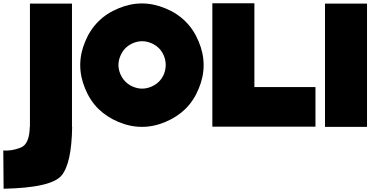

<svg xmlns="http://www.w3.org/2000/svg" viewBox="-155 -781 2308 1182"><path d="M29.3 -758.8Q93.8 -758.8 288.1 -758.8Q288.1 -569.3 288.1 0Q223.6 0 29.3 0Q29.3 -190.4 29.3 -758.8ZM28.3 0Q93.8 0 289.1 0Q286.1 226.6 222.7 300.8Q158.2 375 -132.8 380.9Q-133.8 301.8 -134.8 145.5Q-83 149.4 -28.3 127.9Q26.4 107.4 28.3 0Z M987.3 -111.3Q935.5 -60.5 863.3 -30.3Q791 0 718.8 0Q646.5 0 574.2 -30.3Q502 -60.5 450.2 -111.3Q398.4 -163.1 369.1 -235.4Q338.9 -307.6 338.9 -379.9Q338.9 -453.1 369.1 -524.4Q398.4 -596.7 450.2 -648.4Q502 -700.2 574.2 -729.5Q646.5 -759.8 718.8 -759.8Q791 -759.8 863.3 -729.5Q935.5 -700.2 987.3 -648.4Q1039.1 -596.7 1068.4 -524.4Q1098.6 -453.1 1098.6 -379.9Q1098.6 -307.6 1068.4 -235.4Q1039.1 -163.1 987.3 -111.3ZM865.2 -380.9Q865.2 -409.2 854.5 -436.5Q842.8 -464.8 823.2 -484.4Q803.7 -503.9 775.4 -515.6Q748 -527.3 719.7 -527.3Q692.4 -527.3 664.1 -515.6Q636.7 -503.9 617.2 -484.4Q597.7 -464.8 585.9 -436.5Q574.2 -409.2 574.2 -380.9Q574.2 -353.5 585.9 -325.2Q597.7 -297.9 617.2 -278.3Q636.7 -258.8 664.1 -247.1Q692.4 -235.4 719.7 -235.4Q748 -235.4 775.4 -247.1Q803.7 -258.8 823.2 -278.3Q842.8 -297.9 854.5 -325.2Q865.2 -353.5 865.2 -380.9Z M1152.3 -760.7Q1216.8 -760.7 1411.1 -760.7Q1411.1 -571.3 1411.1 -1Q1346.7 -1 1152.3 -1Q1152.3 -190.4 1152.3 -760.7ZM1787.1 -1Q1692.4 -1 1407.2 -1Q1407.2 -61.5 1407.2 -245.1Q1502 -245.1 1787.1 -245.1Q1787.1 -184.6 1787.1 -1Z M1845.7 -758.8Q1910.2 -758.8 2104.5 -758.8Q2104.5 -569.3 2104.5 0Q2040 0 1845.7 0Q1845.7 -190.4 1845.7 -758.8Z"/></svg>

Font: Star Wars
Style: Regular
Weight: 400
Version: Version 1.0